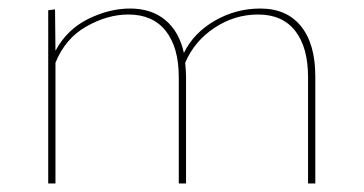

<svg xmlns="http://www.w3.org/2000/svg" viewBox="-20 -430 852 450"><path d="M719 -251V0H702V-249Q702 -319 672 -357.5Q642 -396 585 -396Q530 -396 483 -365Q436 -334 414 -283Q416 -263 416 -251V0H399V-249Q399 -319 368.5 -357.5Q338 -396 281 -396Q232 -396 182.5 -368Q133 -340 110 -283V0H93V-406L109 -408L110 -311Q137 -361 186.5 -385.5Q236 -410 285 -410Q335 -410 367.5 -383Q400 -356 411 -306Q434 -353 483.5 -381.5Q533 -410 590 -410Q652 -410 685.5 -368.5Q719 -327 719 -251Z"/></svg>

Font: Ysabeau Thin
Style: Regular
Weight: 200
Designer: Christian Thalmann (Catharsis Fonts)
Version: Version 0.003